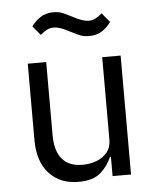

<svg xmlns="http://www.w3.org/2000/svg" viewBox="-53 -773 674 830"><g transform="rotate(-5 284.0 -358.0)"><path d="M403 0V-84H399Q384 -47 351.5 -17.5Q319 12 254 12Q175 12 127.5 -39.5Q80 -91 80 -185V-516H160V-199Q160 -130 190 -95Q220 -60 278 -60Q310 -60 338.5 -70.5Q367 -81 385 -103Q403 -125 403 -159V-516H483V0ZM355 -612Q329 -612 310 -621Q291 -630 275 -638Q251 -651 234.5 -656.5Q218 -662 205 -662Q189 -662 175.5 -655Q162 -648 147 -635L114 -675Q128 -695 151.5 -711.5Q175 -728 209 -728Q235 -728 254 -719Q273 -710 289 -702Q313 -689 329.5 -683.5Q346 -678 359 -678Q376 -678 389 -685Q402 -692 417 -705L450 -665Q437 -645 413.5 -628.5Q390 -612 355 -612Z"/></g></svg>

Font: IBM Plex Sans Var
Style: Regular
Weight: 400
Designer: Mike Abbink, Paul van der Laan, Pieter van Rosmalen
Foundry: Bold Monday
Version: Version 3.000